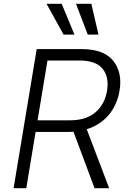

<svg xmlns="http://www.w3.org/2000/svg" viewBox="-20 -984 671 1004"><path d="M171.9 -727.3H406.6Q522.4 -727.3 571.7 -666.5Q621.1 -605.5 605.1 -509.6Q599.1 -473.4 585 -441.6Q571 -409.8 549.4 -383.9Q527.7 -358 498.8 -338.8Q469.8 -319.6 433.6 -308.2L550.8 0H474.4L364.3 -295.1Q350.1 -294 335.6 -294H166.2L117.5 0H51.1ZM344.1 -354.8Q430.8 -354.8 479 -396.7Q528.1 -438.9 539.8 -509.6Q551.5 -581.7 516.3 -624.6Q481.2 -667.6 394.9 -667.6H228.3L176.5 -354.8ZM377.5 -964.1H457.7L495 -802.9H438.9ZM302.6 -964.1 369.3 -802.9H312.5L223.4 -964.1Z"/></svg>

Font: Inter P Light
Style: Italic
Weight: 300
Italic angle: 9.39999°
Designer: Rasmus Andersson
Foundry: rsms
Version: Version 3.018;git-588b23468